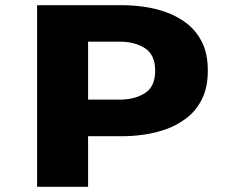

<svg xmlns="http://www.w3.org/2000/svg" viewBox="-20 -720 915 740"><path d="M123 0V-700H453.5Q489 -700 532.5 -694.2Q576 -688.5 619.5 -673.2Q663 -658 699.8 -629.8Q736.5 -601.5 758.8 -557Q781 -512.5 781 -448Q781 -383.5 758.8 -338.8Q736.5 -294 700 -265.8Q663.5 -237.5 619.8 -222Q576 -206.5 532.5 -200.8Q489 -195 453.5 -195H319.5V0ZM319.5 -336H441Q499 -336 538.5 -361Q578 -386 578 -447.5Q578 -509 538.8 -534.2Q499.5 -559.5 441 -559.5H319.5Z"/></svg>

Font: Trispace SemiExpanded ExtraBold
Style: Regular
Weight: 800
Width: 6
Designer: Tyler Finck
Foundry: Etcetera Type Company
Version: Version 1.210; ttfautohint (v1.8.3)